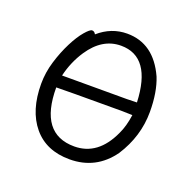

<svg xmlns="http://www.w3.org/2000/svg" viewBox="-95 -576 689 685"><g transform="rotate(20 250.0 -234.0)"><path d="M236 12Q147 12 98 -47Q49 -106 49 -207Q49 -250 62 -292.5Q75 -335 93 -370.5Q111 -406 129 -427Q147 -448 155 -448Q164 -448 169 -438Q217 -480 277 -480Q378 -480 427 -372Q448 -320 448 -245Q448 -152 395 -70Q336 12 236 12ZM236 -37Q326 -37 372 -138Q387 -169 393 -213L354 -214Q128 -214 104 -213Q104 -37 236 -37ZM109 -260H355L393 -261Q386 -432 271 -432Q200 -432 152 -360Q122 -315 109 -260Z"/></g></svg>

Font: LXGW WenKai Mono TC Light
Style: Regular
Weight: 300
Designer: LXGW / Fontworks Inc.
Foundry: LXGW / Fontworks Inc.
Version: Version 1.330